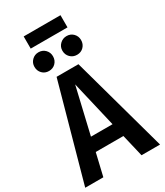

<svg xmlns="http://www.w3.org/2000/svg" viewBox="-247 -1108 1030 1202"><g transform="rotate(-30 267.5 -506.5)"><path d="M403 -1013V-925H137V-1013ZM100 -814Q100 -842 119.5 -861.5Q139 -881 167 -881Q196 -881 215 -861.5Q234 -842 234 -814Q234 -785 215 -765.5Q196 -746 167 -746Q138 -746 119 -765.5Q100 -785 100 -814ZM302 -814Q302 -842 322 -861.5Q342 -881 370 -881Q399 -881 418 -861.5Q437 -842 437 -814Q437 -785 418 -765.5Q399 -746 370 -746Q341 -746 321.5 -765.5Q302 -785 302 -814ZM404 0 366 -161H166L128 0H-3L189 -691H347L538 0ZM188 -259H344L266 -592Z"/></g></svg>

Font: Fira Sans Condensed Medium
Style: Regular
Weight: 500
Width: 3
Designer: Carrois Corporate & Edenspiekermann AG
Foundry: Carrois Corporate GbR & Edenspiekermann AG
Version: Version 4.203;PS 004.203;hotconv 1.0.88;makeotf.lib2.5.64775